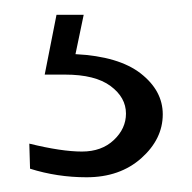

<svg xmlns="http://www.w3.org/2000/svg" viewBox="-20 -30 262 262"><path d="M41 71.8 57.1 -9.8H94.2L83 43.9Q142.1 46.9 172.1 70.3Q202.1 93.8 202.1 126Q202.1 159.7 172.9 185.8Q143.6 211.9 98.1 211.9Q58.1 211.9 21 200.2L20 166Q64 176.8 91.8 176.8Q118.7 176.8 135.3 161.1Q151.9 145.5 151.9 125Q151.9 103 130.9 87.4Q109.9 71.8 68.8 71.8Z"/></svg>

Font: LT Superior Serif
Style: Regular
Weight: 400
Designer: Daniel Lyons
Foundry: LyonsType
Version: Version 2.120;FEAKit 1.0